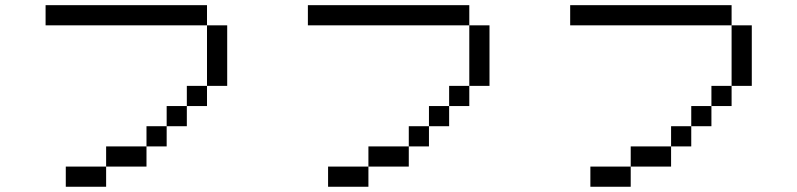

<svg xmlns="http://www.w3.org/2000/svg" viewBox="-20 -712 3040 732"><path d="M692.3 -307.7V-230.8H615.4V-307.7ZM615.4 -230.8V-153.8H538.5V-230.8ZM384.6 -76.9V0H230.8V-76.9ZM538.5 -153.8V-76.9H384.6V-153.8ZM769.2 -384.6V-307.7H692.3V-384.6ZM769.2 -615.4H846.2V-384.6H769.2ZM153.8 -692.3H769.2V-615.4H153.8Z M1692.3 -307.7V-230.8H1615.4V-307.7ZM1615.4 -230.8V-153.8H1538.5V-230.8ZM1384.6 -76.9V0H1230.8V-76.9ZM1538.5 -153.8V-76.9H1384.6V-153.8ZM1769.2 -384.6V-307.7H1692.3V-384.6ZM1769.2 -615.4H1846.2V-384.6H1769.2ZM1153.8 -692.3H1769.2V-615.4H1153.8Z M2692.3 -307.7V-230.8H2615.4V-307.7ZM2615.4 -230.8V-153.8H2538.5V-230.8ZM2384.6 -76.9V0H2230.8V-76.9ZM2538.5 -153.8V-76.9H2384.6V-153.8ZM2769.2 -384.6V-307.7H2692.3V-384.6ZM2769.2 -615.4H2846.2V-384.6H2769.2ZM2153.8 -692.3H2769.2V-615.4H2153.8Z"/></svg>

Font: Mintsoda - Lime Green 13x16
Style: Regular
Weight: 400
Designer: Mintsoda-15
Version: Version 1.0